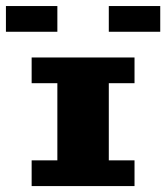

<svg xmlns="http://www.w3.org/2000/svg" viewBox="-20 -628 561 648"><path d="M86.8 0V-86.8H173.6V-347.2H86.8V-434H434V-347.2H347.2V-86.8H434V0ZM347.2 -520.8V-607.6H520.8V-520.8ZM0 -520.8V-607.6H173.6V-520.8Z"/></svg>

Font: 8-bit Operator+ 8
Style: Bold
Weight: 700
Designer: GrandChaos9000
Version: Version 1.3.0 - August 1, 2014